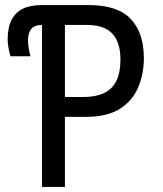

<svg xmlns="http://www.w3.org/2000/svg" viewBox="-20 -734 640 754"><path d="M145 -636Q115 -636 102.5 -620Q90 -604 90 -577Q90 -558 93.5 -539.5Q97 -521 100 -513H21Q17 -526 13.5 -545Q10 -564 10 -578Q10 -625 25 -655Q40 -685 69.5 -699.5Q99 -714 143 -714H329Q442 -714 493.5 -659.5Q545 -605 545 -505Q545 -446 523.5 -393Q502 -340 452 -307.5Q402 -275 316 -275H235V0H145ZM306 -353Q355 -353 387.5 -368Q420 -383 436.5 -415.5Q453 -448 453 -500Q453 -568 421 -602Q389 -636 321 -636H235V-353Z"/></svg>

Font: Noto Sans Mono
Style: Regular
Weight: 400
Designer: Monotype Design Team
Foundry: Monotype Imaging Inc.
Version: Version 2.014